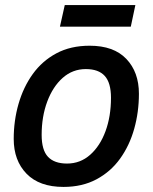

<svg xmlns="http://www.w3.org/2000/svg" viewBox="-20 -724 602 756"><path d="M230 12Q135 12 84.5 -40Q34 -92 34 -177Q34 -249 53 -315Q72 -381 109 -432.5Q146 -484 202 -514Q258 -544 333 -544Q428 -544 477.5 -492Q527 -440 527 -355Q527 -283 508.5 -217Q490 -151 453 -99.5Q416 -48 360 -18Q304 12 230 12ZM244 -80Q296 -80 335 -114.5Q374 -149 395.5 -207.5Q417 -266 417 -339Q417 -398 392.5 -425Q368 -452 318 -452Q266 -452 227 -417.5Q188 -383 166 -324Q144 -265 144 -193Q144 -133 169 -106.5Q194 -80 244 -80ZM216 -619 235 -704H513L495 -619Z"/></svg>

Font: Geist Medium
Style: Italic
Weight: 500
Italic angle: -12°
Designer: Basement.studio, Andrés Briganti, Mateo Zaragoza
Foundry: Basement.studio, Vercel, Andrés Briganti, Guido Ferreyra, Mateo Zaragoza
Version: Version 1.500; ttfautohint (v1.8.4.7-5d5b)